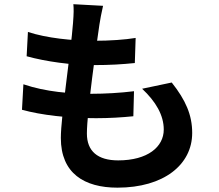

<svg xmlns="http://www.w3.org/2000/svg" viewBox="-20 -829 1040 911"><path d="M469 -801.4 328.1 -809.1C330.1 -786.5 330.1 -766.6 326.5 -720.2C316.1 -580.9 268.7 -277 268.7 -174.3C268.7 -6.7 379.9 61.4 537.3 61.4C756.4 61.4 891.9 -47.2 891.9 -198.1C891.9 -283.4 861.1 -353.9 794.8 -437.5L654.3 -407.9C719.9 -346.5 757 -282 757 -214.2C757 -132.1 680.6 -68 540.8 -68C442.8 -68 392.3 -112.3 392.3 -195.3C392.3 -296.2 439 -626.7 451.7 -712.2C456 -738 460.4 -764.9 469 -801.4ZM112.5 -677.4 106.4 -562.1C199 -536.4 320.9 -520.1 421.6 -520.1C505.1 -520.1 560 -523.9 619.7 -529.9L623.6 -649C573.7 -640.8 502.8 -635.5 425.3 -635.5C323.5 -635.5 200 -648.5 112.5 -677.4ZM91 -429.1 84.3 -308.2C175.3 -282.9 302.5 -268.2 435.9 -268.2C498.5 -268.2 557.3 -271.8 612.7 -277.4L615.8 -396.2C550.9 -388.1 476.6 -384 415.4 -384C314.2 -384 198.6 -392.7 91 -429.1Z"/></svg>

Font: Source Han Sans JP VF
Style: Regular
Weight: 250
Designer: Ryoko NISHIZUKA 西塚涼子 (kana, bopomofo & ideographs); Paul D. Hunt (Latin, Greek & Cyrillic); Sandoll Communications 산돌커뮤니
Foundry: Adobe
Version: Version 2.004;hotconv 1.0.118;makeotfexe 2.5.65603